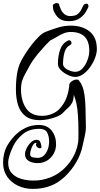

<svg xmlns="http://www.w3.org/2000/svg" viewBox="-20 -814 647 1243"><path d="M607 -496Q607 -469 595 -438Q583 -407 563 -379Q543 -351 518 -333.5Q493 -316 467 -316Q446 -316 419.5 -328.5Q393 -341 374 -360Q355 -379 355 -400Q355 -452 369.5 -493Q384 -534 420 -551Q430 -556 436.5 -550Q443 -544 443 -536Q443 -526 433 -522Q407 -509 397.5 -474.5Q388 -440 388 -400Q388 -386 401.5 -374Q415 -362 434 -355.5Q453 -349 467 -349Q494 -349 514.5 -371.5Q535 -394 546.5 -425.5Q558 -457 558 -485Q558 -607 438 -607Q412 -607 389.5 -597Q367 -587 346.5 -574.5Q326 -562 305 -552Q291 -539 271.5 -518Q252 -497 231.5 -472.5Q211 -448 194.5 -424.5Q178 -401 169 -383Q158 -361 145.5 -340Q133 -319 124.5 -294.5Q116 -270 116 -235Q116 -162 149 -113Q182 -64 253 -64Q285 -64 316 -76.5Q347 -89 364 -108Q396 -142 411 -183Q426 -224 429 -268Q431 -279 446.5 -289Q462 -299 476 -299Q487 -299 491 -293Q505 -276 513.5 -254.5Q522 -233 527 -200.5Q532 -168 533.5 -117.5Q535 -67 536 8Q536 38 528 70.5Q520 103 515 128Q505 181 474.5 234.5Q444 288 400 329.5Q356 371 307 389Q280 399 253.5 404Q227 409 192 409Q140 409 96.5 388.5Q53 368 26.5 330Q0 292 0 240Q0 208 6.5 181.5Q13 155 23 136Q41 102 70.5 69.5Q100 37 141 16Q182 -5 232 -5Q285 -5 314 31Q343 67 343 120Q343 153 327.5 181Q312 209 285 225.5Q258 242 224 242Q190 242 166 228Q142 214 142 184Q142 166 153 144.5Q164 123 181 107Q198 91 216 91Q234 91 240 104Q246 117 248 133Q251 146 238 146Q231 146 223 140.5Q215 135 213 125Q212 121 215 116Q218 111 213 111Q202 111 193.5 125Q185 139 180 156Q175 173 175 184Q175 200 190.5 204Q206 208 224 208Q249 208 265 192Q281 176 289.5 152Q298 128 298 104Q298 67 285 43.5Q272 20 235 20Q169 20 128 54Q87 88 65 133Q60 144 52 163Q44 182 38.5 202.5Q33 223 33 240Q33 282 56.5 307.5Q80 333 117.5 344Q155 355 198 355Q228 355 252.5 350Q277 345 302 336Q346 320 383.5 288Q421 256 447.5 212.5Q474 169 483 122Q487 105 487.5 86Q488 67 488 48Q488 -24 484.5 -69.5Q481 -115 474.5 -145Q468 -175 458 -200Q456 -166 446.5 -148Q437 -130 422 -117Q407 -104 388 -84Q375 -70 348.5 -59Q322 -48 292.5 -42Q263 -36 238 -36Q180 -36 146 -61.5Q112 -87 97.5 -132Q83 -177 83 -235Q83 -291 90.5 -337Q98 -383 116 -418Q126 -438 144.5 -467Q163 -496 185.5 -525Q208 -554 231.5 -577Q255 -600 276 -608Q311 -622 353 -635Q395 -648 438 -648Q513 -648 560 -610.5Q607 -573 607 -496ZM426 -677Q394 -677 374.5 -687.5Q355 -698 344.5 -714Q334 -730 327 -744Q325 -749 323.5 -759.5Q322 -770 322 -775Q322 -784 330.5 -789Q339 -794 348 -794Q360 -794 362 -786Q366 -771 374 -753Q382 -735 397 -722.5Q412 -710 435 -710Q467 -710 483 -723Q499 -736 506.5 -752.5Q514 -769 520 -780Q522 -783 526.5 -786.5Q531 -790 538 -790Q549 -790 551 -783Q553 -776 553 -771Q548 -758 534.5 -735.5Q521 -713 495 -695Q469 -677 426 -677Z"/></svg>

Font: Ingrid Darling
Style: Regular
Weight: 400
Designer: Robert E. Leuschke
Foundry: Robert E. Leuschke
Version: Version 1.010; ttfautohint (v1.8.3)